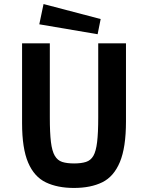

<svg xmlns="http://www.w3.org/2000/svg" viewBox="-20 -915 731 948"><path d="M345 13Q264 13 206.5 -14.5Q149 -42 119 -112Q89 -182 89 -307V-701H226V-335Q226 -259 231.5 -214Q237 -169 250.5 -146Q264 -123 287 -115.5Q310 -108 346 -108Q381 -108 404.5 -115.5Q428 -123 441 -145.5Q454 -168 459.5 -213.5Q465 -259 465 -335V-701H602V-315Q602 -187 572 -115Q542 -43 485 -15Q428 13 345 13ZM462 -746 174 -795 195 -895 477 -821Z"/></svg>

Font: Ruda ExtraBold
Style: Regular
Weight: 800
Designer: Mariela Monsalve and Angelina Sanchez
Foundry: Mariela Monsalve and Angelina Sanchez
Version: Version 2.000